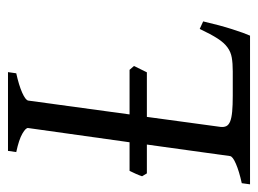

<svg xmlns="http://www.w3.org/2000/svg" viewBox="-104 -552 655 488"><g transform="rotate(-90 224.0 -307.5)"><path d="M414.1 -119.1Q404.3 -76.7 394.3 -45.4Q384.3 -14.2 377.9 0H0L2.9 -21Q33.7 -27.8 52.2 -35.9Q70.8 -43.9 71.8 -50.8L101.1 -262.2H27.8L20.5 -274.4Q22.9 -281.7 26.6 -290Q30.3 -298.3 34.2 -306.2H106.9L143.1 -564Q144 -569.8 128.9 -578.6Q113.8 -587.4 82 -594.2L85 -615.2H285.2L282.2 -594.2Q251.5 -587.4 232.9 -579.1Q214.4 -570.8 212.9 -564L177.7 -306.2H291L300.8 -294.9L284.7 -262.2H171.4L146 -75.2Q145 -66.4 147.9 -60.3Q150.9 -54.2 159.9 -50.5Q168.9 -46.9 184.8 -45.4Q200.7 -43.9 225.1 -43.9H287.1Q307.6 -43.9 322 -46.4Q336.4 -48.8 348.1 -57.4Q359.9 -65.9 370.6 -82.5Q381.3 -99.1 395 -127.9Z"/></g></svg>

Font: Gentium Plus APac
Style: Italic
Weight: 400
Italic angle: -8°
Designer: J. Victor Gaultney, Annie Olsen, Iska Routamaa, Becca Hirsbrunner
Foundry: SIL International
Version: Version 5.000